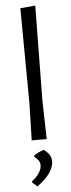

<svg xmlns="http://www.w3.org/2000/svg" viewBox="-62 -733 372 1006"><g transform="rotate(-5 123.5 -229.5)"><path d="M163 0 158 -201 164 -702 85 -695 89 -195 84 0ZM181 118C181 94 168 73 142 55C123.3 61 106 69.3 90 80V87C109.3 101 119 116 119 132C119 159.3 101.7 186.7 67 214V220L93 243C151.7 200.3 181 158.7 181 118Z"/></g></svg>

Font: Alegreya Sans
Style: Regular
Weight: 400
Designer: Juan Pablo del Peral
Foundry: Huerta Tipografica
Version: Version 1.000;PS 001.000;hotconv 1.0.70;makeotf.lib2.5.58329